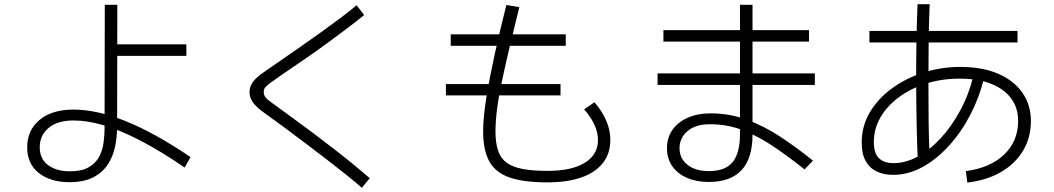

<svg xmlns="http://www.w3.org/2000/svg" viewBox="-20 -823 5040 918"><path d="M311 48Q222 48 166 4.5Q110 -39 110 -119Q110 -200 169 -249.5Q228 -299 331 -299Q443 -299 580.5 -244Q718 -189 891 -72L863 -22Q746 -102 650 -151.5Q554 -201 476 -224Q398 -247 332 -247Q255 -247 212.5 -211.5Q170 -176 170 -119Q170 -63 210 -33.5Q250 -4 313 -4Q371 -4 404.5 -23.5Q438 -43 454 -73.5Q470 -104 475 -140Q480 -176 480 -208L481 -800H541L540 -218Q540 -171 530.5 -123.5Q521 -76 496 -37.5Q471 1 426.5 24.5Q382 48 311 48ZM493 -556V-611H871V-556Z M1748 29 1710 75Q1681 49 1638.5 15Q1596 -19 1546 -57.5Q1496 -96 1442.5 -136.5Q1389 -177 1337 -215.5Q1285 -254 1240 -286Q1205 -311 1189 -334Q1173 -357 1173 -382Q1173 -409 1189.5 -431.5Q1206 -454 1243 -479Q1277 -503 1321.5 -533.5Q1366 -564 1415.5 -598.5Q1465 -633 1514.5 -668.5Q1564 -704 1608 -737Q1652 -770 1685 -798L1721 -751Q1687 -723 1642.5 -689.5Q1598 -656 1549 -620Q1500 -584 1451 -550Q1402 -516 1357.5 -486Q1313 -456 1280 -432Q1257 -416 1249 -406.5Q1241 -397 1241 -382Q1241 -369 1248.5 -359Q1256 -349 1278 -333Q1322 -301 1374 -263Q1426 -225 1479.5 -185Q1533 -145 1583 -106Q1633 -67 1675.5 -32Q1718 3 1748 29Z M2773 -300 2822 -334Q2842 -312 2859.5 -283Q2877 -254 2887.5 -221.5Q2898 -189 2898 -153Q2898 -88 2861.5 -42.5Q2825 3 2758 26Q2691 49 2597 49Q2485 49 2417.5 26Q2350 3 2320 -50.5Q2290 -104 2290 -195Q2290 -262 2305.5 -357.5Q2321 -453 2346 -566.5Q2371 -680 2401 -799L2463 -789Q2412 -585 2380.5 -438Q2349 -291 2349 -195Q2349 -141 2361 -104Q2373 -67 2401 -46Q2429 -25 2477 -15.5Q2525 -6 2597 -6Q2714 -6 2776.5 -45Q2839 -84 2839 -153Q2839 -192 2820.5 -230Q2802 -268 2773 -300ZM2685 -659V-604H2135V-659ZM2660 -421V-367H2112V-421Z M3867 -55 3827 -13Q3754 -71 3682 -120Q3610 -169 3535 -199Q3460 -229 3375 -229Q3306 -229 3267.5 -196.5Q3229 -164 3229 -114Q3229 -66 3266.5 -35.5Q3304 -5 3370 -5Q3448 -5 3483 -48Q3518 -91 3518 -180V-800H3578V-180Q3578 -65 3525 -9Q3472 47 3369 47Q3310 47 3265 27.5Q3220 8 3194.5 -28Q3169 -64 3169 -114Q3169 -165 3195 -202Q3221 -239 3268 -260Q3315 -281 3377 -281Q3469 -281 3551.5 -250.5Q3634 -220 3712 -168.5Q3790 -117 3867 -55ZM3848 -679V-624H3152V-679ZM3876 -472V-417H3124V-472Z M4605 50 4598 -5Q4714 -20 4781 -84Q4848 -148 4848 -245Q4848 -307 4815 -352Q4782 -397 4719.5 -422Q4657 -447 4567 -447Q4483 -447 4408.5 -423.5Q4334 -400 4277.5 -358Q4221 -316 4189.5 -261.5Q4158 -207 4158 -144Q4158 -91 4182 -67Q4206 -43 4253 -43Q4310 -43 4368 -74.5Q4426 -106 4478.5 -163Q4531 -220 4572 -296.5Q4613 -373 4635 -463L4684 -446Q4662 -356 4619 -273.5Q4576 -191 4517.5 -126.5Q4459 -62 4391 -24.5Q4323 13 4250 13Q4205 13 4171 -3.5Q4137 -20 4118.5 -54Q4100 -88 4100 -141Q4100 -221 4139.5 -287Q4179 -353 4246 -401.5Q4313 -450 4397 -476.5Q4481 -503 4570 -503Q4679 -503 4754.5 -469.5Q4830 -436 4869.5 -378Q4909 -320 4909 -245Q4909 -165 4871.5 -102.5Q4834 -40 4766 -0.5Q4698 39 4605 50ZM4369 -39Q4365 -120 4363 -214Q4361 -308 4360.5 -407.5Q4360 -507 4361.5 -607Q4363 -707 4367 -803H4425Q4421 -711 4420 -615Q4419 -519 4419 -424Q4419 -329 4420 -239.5Q4421 -150 4425 -73ZM4137 -620V-675H4845V-620Z"/></svg>

Font: Murecho Thin Light
Style: Regular
Weight: 300
Version: Version 1.010